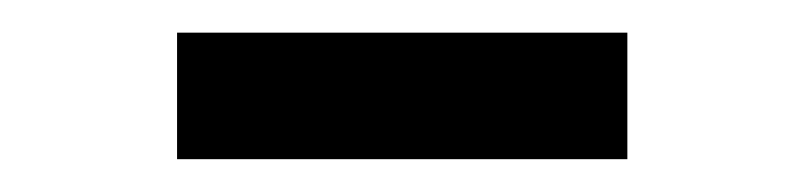

<svg xmlns="http://www.w3.org/2000/svg" viewBox="-20 -743 491 117"><path d="M362.3 -723.1V-646H87.9V-723.1Z"/></svg>

Font: Inter 18pt Medium
Style: Regular
Weight: 500
Designer: Rasmus Andersson
Foundry: rsms
Version: Version 4.001;git-66647c0bb